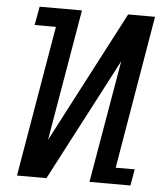

<svg xmlns="http://www.w3.org/2000/svg" viewBox="-52 -771 704 818"><g transform="rotate(5 300.0 -362.5)"><path d="M265.5 -725 169.5 -163 463 -725H578L467 -70H548.5L536 0H361L451 -524L177 0H51L161 -645.5H70L84.5 -725Z"/></g></svg>

Font: JuliaMono MediumItalic
Style: Regular
Weight: 500
Italic angle: -9°
Monospace: yes
Designer: cormullion
Foundry: corm
Version: Version 0.049; ttfautohint (v1.8.4)